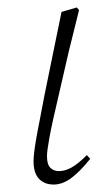

<svg xmlns="http://www.w3.org/2000/svg" viewBox="-20 -483 296 515"><path d="M124 12Q99 12 84.5 -3.5Q70 -19 70 -50Q70 -60 71.5 -73Q73 -86 76.5 -107Q80 -128 86 -158Q92 -188 100 -231L145 -451L186 -463L192 -456L164 -343Q150 -281 139.5 -236.5Q129 -192 122.5 -162.5Q116 -133 112.5 -113.5Q109 -94 107.5 -82.5Q106 -71 106 -64Q106 -42 115 -33Q124 -24 138 -24Q154 -24 171.5 -33.5Q189 -43 213 -67L222 -57Q193 -21 170 -4.5Q147 12 124 12Z"/></svg>

Font: Source Serif 4 48pt Light
Style: Italic
Weight: 300
Italic angle: -12°
Designer: Frank Grießhammer
Foundry: Adobe Systems Incorporated
Version: Version 4.004;hotconv 1.0.116;makeotfexe 2.5.65601